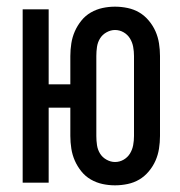

<svg xmlns="http://www.w3.org/2000/svg" viewBox="-20 -548 540 576"><path d="M325 8Q306 8 287.5 4Q269 0 252.5 -9.5Q236 -19 224 -34Q212 -49 204.5 -66Q197 -83 194 -102Q191 -121 191 -140V-225H126V0H48V-520H126V-295H191V-380Q191 -399 194 -418Q197 -437 204.5 -454Q212 -471 224 -486Q236 -501 252.5 -510.5Q269 -520 287.5 -524Q306 -528 325 -528Q344 -528 363 -524Q382 -520 398 -510.5Q414 -501 426.5 -486Q439 -471 446.5 -454Q454 -437 457 -418Q460 -399 460 -380V-140Q460 -121 457 -102Q454 -83 446.5 -66Q439 -49 426.5 -34Q414 -19 398 -9.5Q382 0 363 4Q344 8 325 8ZM325 -62Q339 -62 351 -69Q363 -76 370 -87.5Q377 -99 379.5 -112.5Q382 -126 382 -140V-380Q382 -394 379.5 -407.5Q377 -421 370 -432.5Q363 -444 351 -451Q339 -458 325 -458Q312 -458 299.5 -451Q287 -444 280 -432.5Q273 -421 271 -407.5Q269 -394 269 -380V-140Q269 -126 271 -112.5Q273 -99 280 -87.5Q287 -76 299.5 -69Q312 -62 325 -62Z"/></svg>

Font: Iosevka SS04
Style: Regular
Weight: 400
Monospace: yes
Designer: Belleve Invis
Foundry: Belleve Invis
Version: Version 19.0.0; ttfautohint (v1.8.4)